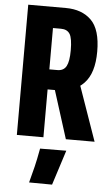

<svg xmlns="http://www.w3.org/2000/svg" viewBox="-63 -751 597 1044"><g transform="rotate(5 236.0 -229.5)"><path d="M47.9 0H192.9V-261.2H251Q337.4 -260.7 390.6 -316.2Q443.8 -371.6 443.8 -489.3Q443.8 -609.4 392.6 -660.2Q341.3 -710.9 252.9 -710.9H47.9ZM192.9 -370.6V-596.2H236.8Q270.5 -596.2 285.2 -572.8Q299.8 -549.3 299.8 -483.9Q299.8 -423.8 285.4 -397.2Q271 -370.6 236.8 -370.6ZM315.4 0H472.2L353.5 -338.4L212.9 -323.7ZM136.7 251.5 262.2 252.4 323.2 62 180.2 63Q168.5 126.5 159.7 162.4Q150.9 198.2 136.7 251.5Z"/></g></svg>

Font: Roboto Flex
Style: wght 700 wdth 25 opsz 34 GRAD 0.00 slnt 0.00 XTRA 468 XOPQ 96 YOPQ 79 YTLC 514 YTUC 712 YTAS 750 YTDE -203.00 YTFI 738
Weight: 700
Width: 1
Designer: Berlow after Robertson
Foundry: Google
Version: Version 3.100